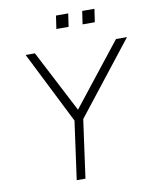

<svg xmlns="http://www.w3.org/2000/svg" viewBox="-99 -1008 868 1082"><g transform="rotate(-10 335.0 -467.0)"><path d="M251 0 297 -333 90 -745H143L327 -390L607 -745H670L347 -333L301 0ZM286 -859 297 -934H367L356 -859ZM436 -859 447 -934H517L506 -859Z"/></g></svg>

Font: Plus Jakarta Sans ExtraLight
Style: Italic
Weight: 200
Italic angle: -8°
Designer: Gumpita Rahayu
Foundry: Tokotype
Version: Version 2.071; ttfautohint (v1.8.4.7-5d5b);gftools[0.9.29]